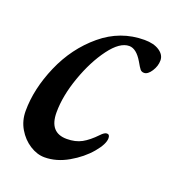

<svg xmlns="http://www.w3.org/2000/svg" viewBox="-90 -492 524 579"><g transform="rotate(20 172.0 -203.0)"><path d="M14 -97Q14 -168 47 -244Q80 -320 140.5 -370.5Q201 -421 278 -421Q308 -421 326 -409Q344 -397 344 -379Q344 -361 333 -344Q322 -327 310 -327Q302 -327 297.5 -332.5Q293 -338 284 -354Q264 -388 241 -388Q211 -388 179 -345Q147 -302 125 -240Q103 -178 103 -125Q103 -60 159 -60Q187 -60 207 -71Q227 -82 249 -105Q260 -117 268 -117Q277 -117 277 -105Q277 -86 252.5 -57Q228 -28 190.5 -6.5Q153 15 115 15Q91 15 67.5 0Q44 -15 29 -40.5Q14 -66 14 -97Z"/></g></svg>

Font: EB Garamond Medium
Style: Italic
Weight: 500
Italic angle: -17.2°
Designer: Georg Duffner and Octavio Pardo
Foundry: Georg Duffner
Version: Version 1.000